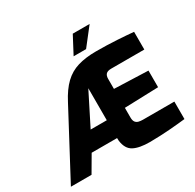

<svg xmlns="http://www.w3.org/2000/svg" viewBox="-196 -1144 1379 1361"><g transform="rotate(-30 493.5 -463.5)"><path d="M655 6Q568 6 522 -18.5Q476 -43 467 -112L466 -135H258L179 0H10L292 -530Q334 -611 382.5 -657.5Q431 -704 494.5 -723Q558 -742 643 -742Q734 -742 814.5 -737Q895 -732 947 -727V-582H677Q646 -582 633.5 -569Q621 -556 621 -531V-448L898 -438V-302L621 -293V-215Q621 -188 631 -175.5Q641 -163 657 -159.5Q673 -156 690 -156H947V-13Q884 -6 813 -0.5Q742 5 655 6ZM334 -281H466V-543ZM489 -791 564 -933H702L591 -791Z"/></g></svg>

Font: Exo Thin ExtraBold
Style: Regular
Weight: 800
Version: Version 2.000